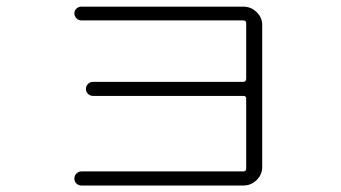

<svg xmlns="http://www.w3.org/2000/svg" viewBox="-20 -573 1040 586"><path d="M722.7 -49.8Q730.5 -49.8 731.4 -57.6V-272.5Q731.4 -280.3 722.7 -280.3H263.7Q254.9 -280.3 248.5 -286.6Q242.2 -293 242.2 -301.8Q242.2 -310.5 248.5 -316.9Q254.9 -323.2 263.7 -323.2H722.7Q730.5 -323.2 731.4 -332V-502Q731.4 -510.7 722.7 -510.7H228.5Q219.7 -510.7 213.4 -517.1Q207 -523.4 207 -532.2Q207 -541 213.4 -546.9Q219.7 -552.7 228.5 -552.7H722.7Q746.1 -552.7 763.2 -536.1Q780.3 -519.5 780.3 -497.1V-63.5Q780.3 -40 763.2 -23.4Q746.1 -6.8 722.7 -6.8H228.5Q219.7 -6.8 213.4 -12.7Q207 -18.6 207 -27.8Q207 -37.1 213.4 -43.5Q219.7 -49.8 228.5 -49.8Z"/></svg>

Font: Rounded-X Mgen+ 1m light
Style: Regular
Weight: 200
Designer: [Source Han Sans]
Ryoko NISHIZUKA  (kana & ideographs); Paul D. Hunt (Latin, Greek & Cyrillic); Wenlong ZHANG  (bopomofo
Version: Version 1.059.20150602